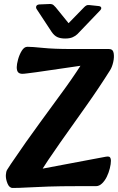

<svg xmlns="http://www.w3.org/2000/svg" viewBox="-20 -923 586 952"><path d="M43 9Q26 9 17 -13.5Q8 -36 9 -55Q10 -72 15 -80.5Q20 -89 34 -110Q112 -225 179 -316Q246 -407 303.5 -486.5Q361 -566 408 -643L435 -605L160 -565Q136 -562 117.5 -559.5Q99 -557 91 -557Q77 -557 70 -564.5Q63 -572 63 -590Q63 -604 69.5 -628Q76 -652 88 -671.5Q100 -691 116 -691Q139 -691 193 -685.5Q247 -680 333 -680H520Q540 -680 543.5 -660Q547 -640 541.5 -615.5Q536 -591 526 -575Q470 -486 406.5 -396.5Q343 -307 280 -218Q217 -129 161 -40L91 -68L441 -134Q470 -139 489 -143Q508 -147 515 -147Q530 -147 530 -126Q530 -110 524.5 -88Q519 -66 509.5 -46.5Q500 -27 486 -13.5Q472 0 456 0H363Q281 0 220.5 2Q160 4 117 6.5Q74 9 43 9ZM477 -872Q484 -880 481.5 -886Q479 -892 469 -893L422 -898Q414 -899 408.5 -896Q403 -893 398 -888L320 -808L256 -887Q252 -892 245 -898Q238 -904 223 -903L175 -901Q164 -900 160.5 -893.5Q157 -887 161 -879L236 -765Q249 -746 264.5 -739Q280 -732 303 -732Q326 -732 340.5 -738.5Q355 -745 364 -754Z"/></svg>

Font: Alkatra SemiBold
Style: Regular
Weight: 600
Designer: Suman Bhandary
Version: Version 1.100;gftools[0.9.22]